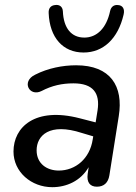

<svg xmlns="http://www.w3.org/2000/svg" viewBox="-20 -768 565 797"><path d="M197 9C256 9 315 -17 348 -74L344 -46C339 -11 354 7 382 7C411 7 429 -9 434 -40L473 -286C493 -410 439 -497 296 -497C240 -497 179 -485 126 -458C67 -430 102 -365 152 -390C196 -413 238 -422 285 -422C366 -422 396 -382 385 -310L377 -260L311 -277C126 -325 36 -241 36 -139C36 -54 110 9 197 9ZM327 -550C409 -550 470 -608 493 -707C499 -731 489 -746 470 -747C453 -749 441 -740 437 -722C422 -651 382 -612 330 -612C277 -612 244 -650 241 -721C240 -741 226 -750 208 -747C190 -745 181 -733 182 -714C186 -612 241 -550 327 -550ZM132 -144C132 -205 185 -260 320 -216L367 -202L365 -190C353 -109 293 -60 224 -60C174 -60 132 -89 132 -144Z"/></svg>

Font: SN Pro Medium
Style: Italic
Weight: 400
Italic angle: -9°
Designer: Tobias Whetton
Foundry: Supernotes
Version: Version 1.001;Glyphs 3.2 (3249)